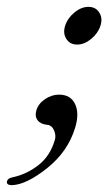

<svg xmlns="http://www.w3.org/2000/svg" viewBox="-46 -393 316 560"><path d="M91 -29Q72 -31 63.5 -42.5Q55 -54 60 -71Q66 -91 85.5 -104Q105 -117 126 -117Q160 -117 173 -89.5Q186 -62 173 -20Q152 49 92 97Q32 145 -10 147H-12Q-26 147 -26 138Q-25 127 -9 124Q30 116 65 89.5Q100 63 114 15Q118 2 111.5 -13Q105 -28 91 -29ZM171 -356.5Q191 -373 212 -373Q233 -373 243.5 -356.5Q254 -340 247 -318Q240 -296 220 -279.5Q200 -263 179 -263Q158 -263 147.5 -279.5Q137 -296 144 -318Q151 -340 171 -356.5Z"/></svg>

Font: EB Garamond 12
Style: Italic
Weight: 400
Italic angle: -17°
Version: Version 0.016; ttfautohint (v1.8.4)